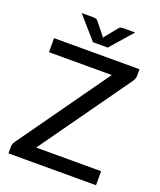

<svg xmlns="http://www.w3.org/2000/svg" viewBox="-163 -1011 929 1113"><g transform="rotate(20 301.5 -455.0)"><path d="M572 -678.5Q572 -660.5 561 -644L164.5 -86.5H565V0H25V-42Q25 -50.5 27.8 -58Q30.5 -65.5 35 -72.5L432.5 -631.5H45V-718H572ZM475.5 -909.5 356 -773H265L145.5 -909.5H216.5Q223 -909.5 231.8 -908Q240.5 -906.5 247.5 -897L304.5 -826Q306 -823.5 307.5 -821.2Q309 -819 310.5 -817Q312 -819 313.5 -821.2Q315 -823.5 316.5 -826L373.5 -896.5Q380.5 -906.5 389.2 -908Q398 -909.5 404.5 -909.5Z"/></g></svg>

Font: LatoLatin Medium
Style: Regular
Weight: 500
Designer: Lukasz Dziedzic with Adam Twardoch and Botio Nikoltchev
Foundry: tyPoland Lukasz Dziedzic
Version: Version 2.015; 2015-08-06; http://www.latofonts.com/